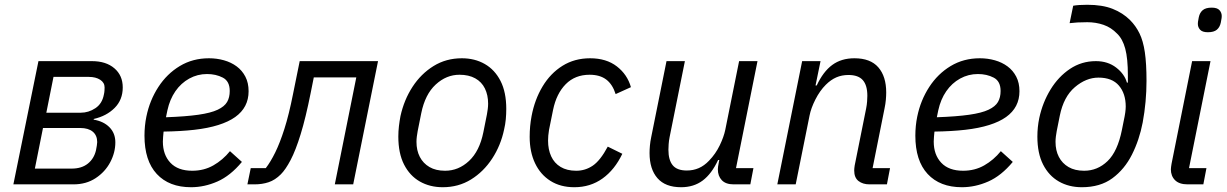

<svg xmlns="http://www.w3.org/2000/svg" viewBox="-20 -772 5136 804"><path d="M36 0 141 -516H365Q424 -516 459 -486Q494 -456 494 -406Q494 -354 460 -320Q426 -286 373 -274L372 -271Q414 -264 438.5 -239Q463 -214 463 -176Q463 -133 441.5 -92.5Q420 -52 380.5 -26Q341 0 288 0ZM126 -66H280Q322 -66 348 -87Q374 -108 382 -143Q384 -153 385.5 -162.5Q387 -172 387 -177Q387 -205 368.5 -220.5Q350 -236 316 -236H160ZM174 -300H318Q351 -300 379.5 -319Q408 -338 415 -376Q417 -384 417.5 -392.5Q418 -401 418 -406Q418 -426 399.5 -438Q381 -450 352 -450H204Z M780 12Q688 12 636.5 -43.5Q585 -99 585 -204Q585 -224 587 -244.5Q589 -265 593 -284Q607 -352 643 -407.5Q679 -463 733 -495.5Q787 -528 855 -528Q888 -528 918 -519.5Q948 -511 971 -494Q994 -477 1007.5 -451Q1021 -425 1021 -390Q1021 -356 1007 -329Q993 -302 965 -282Q937 -262 894 -248.5Q851 -235 794 -228.5Q737 -222 665 -221Q664 -211 663 -199Q662 -187 662 -179Q662 -124 693.5 -90.5Q725 -57 785 -57Q834 -57 873.5 -79.5Q913 -102 943 -139L993 -94Q945 -36 890.5 -12Q836 12 780 12ZM847 -462Q807 -462 772.5 -443Q738 -424 714.5 -390Q691 -356 681 -310L675 -281Q758 -284 810.5 -291.5Q863 -299 891.5 -312.5Q920 -326 931 -345Q942 -364 942 -391Q942 -432 913 -447Q884 -462 847 -462Z M1016 0 1030 -68H1093Q1113 -94 1132.5 -133.5Q1152 -173 1171 -232.5Q1190 -292 1207 -378L1235 -516H1563L1459 0H1382L1472 -448H1294L1281 -383Q1260 -278 1239 -210Q1218 -142 1197 -102Q1176 -62 1156 -42Q1132 -18 1105 -9Q1078 0 1046 0Z M1834 12Q1780 12 1738 -12Q1696 -36 1672 -83Q1648 -130 1648 -200Q1648 -222 1650.5 -243.5Q1653 -265 1657 -286Q1672 -354 1707.5 -408.5Q1743 -463 1795.5 -495.5Q1848 -528 1914 -528Q1968 -528 2010 -504Q2052 -480 2076 -433Q2100 -386 2100 -316Q2100 -294 2098 -272.5Q2096 -251 2091 -230Q2077 -163 2041 -108Q2005 -53 1952.5 -20.5Q1900 12 1834 12ZM1844 -57Q1900 -57 1944 -98Q1988 -139 2004 -218L2019 -293Q2021 -304 2022.5 -315.5Q2024 -327 2024 -338Q2024 -374 2010.5 -401.5Q1997 -429 1970 -444Q1943 -459 1904 -459Q1849 -459 1804.5 -418Q1760 -377 1744 -298L1729 -223Q1727 -212 1725.5 -200.5Q1724 -189 1724 -178Q1724 -142 1738 -115Q1752 -88 1778.5 -72.5Q1805 -57 1844 -57Z M2385 12Q2327 12 2285 -14.5Q2243 -41 2220.5 -88.5Q2198 -136 2198 -199Q2198 -222 2200 -243.5Q2202 -265 2206 -286Q2219 -355 2252 -410Q2285 -465 2335.5 -496.5Q2386 -528 2451 -528Q2519 -528 2563 -494Q2607 -460 2622 -407L2558 -378Q2545 -419 2518.5 -439Q2492 -459 2449 -459Q2388 -459 2349 -419.5Q2310 -380 2296 -312L2279 -228Q2277 -217 2276 -204.5Q2275 -192 2275 -183Q2275 -146 2288 -117.5Q2301 -89 2327.5 -73Q2354 -57 2393 -57Q2431 -57 2462.5 -78.5Q2494 -100 2525 -158L2586 -128Q2554 -61 2503 -24.5Q2452 12 2385 12Z M2771 -516H2848L2784 -198Q2781 -183 2780 -168.5Q2779 -154 2779 -145Q2779 -102 2797 -80Q2815 -58 2856 -58Q2883 -58 2906 -68Q2929 -78 2949 -99Q2977 -128 2994 -163.5Q3011 -199 3017 -228L3075 -516H3152L3062 -68H3135L3122 0H3052Q3019 0 3002.5 -17.5Q2986 -35 2986 -63Q2986 -68 2987 -75Q2988 -82 2990 -92L2992 -102H2987Q2960 -44 2922.5 -16Q2885 12 2832 12Q2766 12 2733 -26Q2700 -64 2700 -131Q2700 -145 2701.5 -162Q2703 -179 2707 -198Z M3312 0H3235L3339 -516H3416L3395 -414H3400Q3427 -472 3465 -500Q3503 -528 3558 -528Q3625 -528 3658 -490Q3691 -452 3691 -385Q3691 -371 3689.5 -354Q3688 -337 3684 -318L3634 -68H3707L3694 0H3621Q3593 0 3575 -14Q3557 -28 3557 -58Q3557 -63 3557.5 -67.5Q3558 -72 3559 -79L3607 -318Q3610 -333 3611 -347.5Q3612 -362 3612 -371Q3612 -415 3593 -436.5Q3574 -458 3533 -458Q3505 -458 3482 -448Q3459 -438 3438 -417Q3413 -392 3394.5 -355.5Q3376 -319 3370 -288Z M4008 12Q3916 12 3864.5 -43.5Q3813 -99 3813 -204Q3813 -224 3815 -244.5Q3817 -265 3821 -284Q3835 -352 3871 -407.5Q3907 -463 3961 -495.5Q4015 -528 4083 -528Q4116 -528 4146 -519.5Q4176 -511 4199 -494Q4222 -477 4235.5 -451Q4249 -425 4249 -390Q4249 -356 4235 -329Q4221 -302 4193 -282Q4165 -262 4122 -248.5Q4079 -235 4022 -228.5Q3965 -222 3893 -221Q3892 -211 3891 -199Q3890 -187 3890 -179Q3890 -124 3921.5 -90.5Q3953 -57 4013 -57Q4062 -57 4101.5 -79.5Q4141 -102 4171 -139L4221 -94Q4173 -36 4118.5 -12Q4064 12 4008 12ZM4075 -462Q4035 -462 4000.5 -443Q3966 -424 3942.5 -390Q3919 -356 3909 -310L3903 -281Q3986 -284 4038.5 -291.5Q4091 -299 4119.5 -312.5Q4148 -326 4159 -345Q4170 -364 4170 -391Q4170 -432 4141 -447Q4112 -462 4075 -462Z M4510 12Q4456 12 4414 -12Q4372 -36 4348 -83Q4324 -130 4324 -200Q4324 -220 4326 -239.5Q4328 -259 4332 -278Q4346 -343 4379 -397Q4412 -451 4460.5 -483.5Q4509 -516 4569 -516Q4619 -516 4654 -489Q4689 -462 4699 -426H4703V-456Q4703 -527 4692 -568Q4681 -609 4658 -631Q4633 -657 4601 -668Q4569 -679 4533 -679Q4509 -679 4492 -678Q4475 -677 4459 -675L4474 -748Q4485 -750 4500 -751Q4515 -752 4533 -752Q4596 -752 4639 -735Q4682 -718 4712 -688Q4736 -664 4751.5 -632.5Q4767 -601 4774 -553.5Q4781 -506 4781 -433Q4781 -390 4777 -346Q4773 -302 4765 -259Q4751 -186 4720 -124.5Q4689 -63 4638 -25.5Q4587 12 4510 12ZM4520 -57Q4576 -57 4618 -97.5Q4660 -138 4678 -228L4685 -263Q4690 -286 4692 -300.5Q4694 -315 4694 -326Q4694 -380 4665.5 -413.5Q4637 -447 4580 -447Q4528 -447 4481 -407Q4434 -367 4418 -288L4405 -223Q4403 -212 4401.5 -200.5Q4400 -189 4400 -178Q4400 -142 4414 -115Q4428 -88 4454.5 -72.5Q4481 -57 4520 -57Z M5038 -637Q5015 -637 5005.5 -647.5Q4996 -658 4996 -672Q4996 -675 4996.5 -680.5Q4997 -686 5000 -700Q5004 -719 5016.5 -729.5Q5029 -740 5054 -740Q5077 -740 5086.5 -729.5Q5096 -719 5096 -705Q5096 -702 5095.5 -696.5Q5095 -691 5092 -677Q5088 -658 5075.5 -647.5Q5063 -637 5038 -637ZM5019 0H4953Q4918 0 4900.5 -17.5Q4883 -35 4883 -63Q4883 -68 4884 -74Q4885 -80 4886 -87L4972 -516H5049L4959 -68H5032Z"/></svg>

Font: IBM Plex Sans
Style: Italic
Weight: 400
Italic angle: -11.31°
Designer: Mike Abbink, Paul van der Laan, Pieter van Rosmalen
Foundry: Bold Monday
Version: Version 3.201